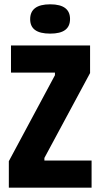

<svg xmlns="http://www.w3.org/2000/svg" viewBox="-20 -871 466 891"><path d="M213 -715C276 -715 305 -738 305 -783C305 -826 277 -851 213 -851C150 -851 120 -827 120 -782C120 -738 149 -715 213 -715ZM21 0H405V-126H186V-138L398 -532V-660H31V-534H235V-522L21 -123Z"/></svg>

Font: Bricolage Grotesque 10pt Condensed ExtraBold
Style: Regular
Weight: 800
Width: 3
Designer: Mathieu Triay
Foundry: Atelier Triay
Version: Version 1.000;gftools[0.9.29]